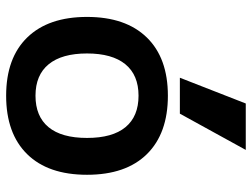

<svg xmlns="http://www.w3.org/2000/svg" viewBox="-120 -710 840 641"><g transform="rotate(90 300.5 -390.0)"><path d="M37 -260Q37 -389 105.5 -459.5Q174 -530 300 -530Q426 -530 495 -460Q564 -390 564 -260Q564 -130 495 -60Q426 10 300 10Q174 10 105.5 -60.5Q37 -131 37 -260ZM300 -88Q369 -88 405 -131.5Q441 -175 441 -260Q441 -345 405 -388.5Q369 -432 300 -432Q231 -432 195 -388Q159 -344 159 -260Q159 -176 195 -132Q231 -88 300 -88ZM240 -570 326 -790H481L360 -570Z"/></g></svg>

Font: Enso SemiBold
Style: Regular
Weight: 600
Designer: Coji Morishita
Foundry: UNDERFOREST DESIGN
Version: Version 1.000